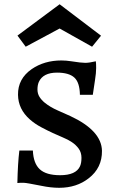

<svg xmlns="http://www.w3.org/2000/svg" viewBox="-20 -874 543 901"><path d="M429.7 -586.4Q431.2 -577.6 431.2 -554.7Q431.2 -531.7 425.8 -498L415.5 -429.2H355Q354 -486.8 329.1 -509.8Q303.7 -533.2 247.6 -533.2Q182.1 -533.2 162.1 -489.3Q155.8 -474.1 155.8 -454.3Q155.8 -434.6 165.3 -419.4Q174.8 -404.3 190.4 -391.6Q215.8 -371.1 251.5 -355.5L309.6 -329.6Q456.5 -261.2 458.5 -166.5Q459.5 -86.4 396.5 -37.6Q339.4 7.3 257.8 7.3Q218.8 7.3 174.3 -2Q103.5 -16.1 92.8 -16.1H74.2Q66.9 -16.1 61.5 -15.1Q63.5 -107.9 70.8 -167.5H134.3Q136.7 -107.4 166.7 -79.6Q196.8 -51.8 262.2 -51.8Q336.4 -51.8 355.5 -93.8Q362.3 -108.9 362.3 -133.5Q362.3 -158.2 349.4 -176.3Q336.4 -194.3 317.1 -207Q297.9 -219.7 275.1 -229Q252.4 -238.3 227.8 -249.8Q203.1 -261.2 173.6 -276.9Q144 -292.5 120.1 -313.5Q65.4 -361.8 64.5 -429.2Q63.5 -504.4 128.9 -549.8Q188 -590.3 268.1 -590.3Q290.5 -590.3 314.9 -586.4Q360.8 -579.1 379.9 -579.1Q398.9 -579.1 429.7 -586.4ZM62 -707 259.8 -854 454.1 -706.5 412.1 -654.8 259.8 -740.2 100.6 -654.8Z"/></svg>

Font: HeadlandOne
Style: Regular
Weight: 400
Designer: Gary Lonergan
Foundry: Sorkin Type Co.
Version: Version 1.002